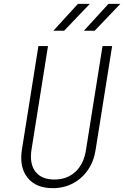

<svg xmlns="http://www.w3.org/2000/svg" viewBox="-20 -970 647 1000"><path d="M255 10Q167 10 123.5 -44.5Q80 -99 94 -190L180 -730H230L144 -190Q133 -117 164.5 -76Q196 -35 263 -35Q330 -35 373.5 -76Q417 -117 428 -190L514 -730H564L478 -190Q469 -130 438 -85Q407 -40 360 -15Q313 10 255 10ZM417 -810 545 -950H607L473 -810ZM258 -810 386 -950H448L314 -810Z"/></svg>

Font: JetBrains Mono Thin
Style: Italic
Weight: 100
Italic angle: -9°
Monospace: yes
Designer: Philipp Nurullin, Konstantin Bulenkov
Foundry: JetBrains
Version: Version 2.305; ttfautohint (v1.8.4.7-5d5b)